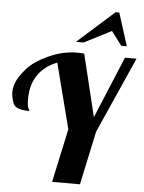

<svg xmlns="http://www.w3.org/2000/svg" viewBox="-64 -1050 826 1100"><g transform="rotate(5 349.0 -500.0)"><path d="M604.5 -811 544.4 -891.1 387.7 -811H343.8L555.7 -1000H576.7L636.7 -811ZM99.1 -460.9Q99.1 -420.4 106 -408.2Q112.8 -396 112.8 -393.1Q32.7 -393.1 19.3 -428Q5.9 -462.9 5.9 -493.2Q5.9 -523.4 20.3 -555.7Q34.7 -587.9 72.8 -631.3Q110.8 -674.8 192.4 -712.4Q273.9 -750 356.9 -750Q377.4 -750 397 -748L483.9 -390.1L631.8 -745.1H698.2L503.9 -308.1L438 0H277.8L344.2 -308.1L248 -683.1Q177.7 -656.7 138.4 -600.6Q99.1 -544.4 99.1 -460.9Z"/></g></svg>

Font: Lobster-Regular
Style: Regular
Weight: 400
Designer: Pablo Impallari
Foundry: Pablo Impallari
Version: Version 1.007; ttfautohint (v1.1) -l 8 -r 50 -G 50 -x 14 -D 